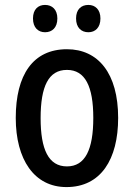

<svg xmlns="http://www.w3.org/2000/svg" viewBox="-20 -750 543 780"><path d="M114 -675C114 -638 135 -619 163 -619C192 -619 213 -638 213 -675C213 -711 192 -730 163 -730C135 -730 114 -712 114 -675ZM289 -675C289 -638 310 -619 339 -619C367 -619 388 -638 388 -675C388 -711 367 -730 339 -730C310 -730 289 -712 289 -675ZM460 -271C460 -452 379 -550 252 -550C114 -550 44 -446 44 -271C44 -102 119 10 250 10C390 10 460 -103 460 -271ZM145 -270C145 -399 177 -466 252 -466C326 -466 359 -399 359 -271C359 -142 326 -74 252 -74C177 -74 145 -143 145 -270Z"/></svg>

Font: Noto Sans Arabic Cond Med
Style: Regular
Weight: 500
Width: 3
Designer: Monotype Design Team, Nadine Chahine, Nizar Qandah and Khaled Hosny
Foundry: Monotype Imaging Inc.
Version: Version 2.012